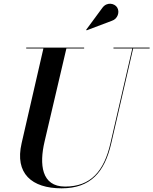

<svg xmlns="http://www.w3.org/2000/svg" viewBox="-20 -1009 834 1044"><path d="M588.5 -896C620 -906 632.5 -944 617 -968.5C603.5 -990.5 562 -1000.5 537 -967L448.5 -847L451 -844ZM122.5 -750V-745.5H216L97.5 -230C59.5 -66 152 15 315 15C473 15 549 -73 585 -230L704 -745.5H793.5V-750H597V-745.5H699.5L580.5 -230C545.5 -77.5 473 5.5 334 5.5C205 5.5 193 -115 222.5 -240L341 -745.5H437.5V-750Z"/></svg>

Font: Bodoni* 36pt Medium
Style: Italic
Weight: 500
Italic angle: -13°
Version: Version 2.3